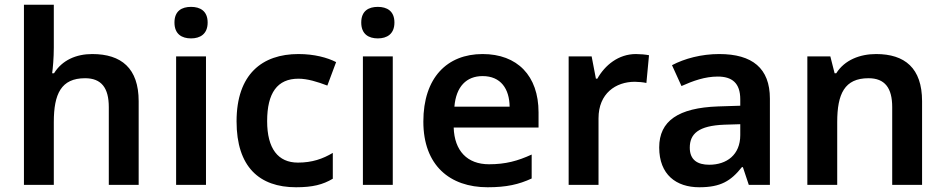

<svg xmlns="http://www.w3.org/2000/svg" viewBox="-20 -780 3987 810"><path d="M207 -579V-760H81V0H207V-265C207 -384 238 -450 339 -450C408 -450 439 -409 439 -328V0H565V-353C565 -492 492 -552 369 -552C301 -552 242 -526 208 -471H200C203 -491 207 -536 207 -579Z M786 -751C747 -751 716 -734 716 -685C716 -636 747 -618 786 -618C824 -618 856 -636 856 -685C856 -734 824 -751 786 -751ZM849 -542H723V0H849Z M1229 10C1299 10 1342 -1 1384 -26V-135C1342 -110 1297 -94 1237 -94C1153 -94 1107 -153 1107 -269C1107 -388 1150 -448 1239 -448C1277 -448 1319 -435 1361 -419L1398 -518C1361 -537 1306 -552 1239 -552C1086 -552 978 -467 978 -268C978 -76 1074 10 1229 10Z M1574 -751C1535 -751 1504 -734 1504 -685C1504 -636 1535 -618 1574 -618C1612 -618 1644 -636 1644 -685C1644 -734 1612 -751 1574 -751ZM1637 -542H1511V0H1637Z M2016 -552C1866 -552 1766 -452 1766 -267C1766 -82 1878 10 2037 10C2117 10 2169 -2 2223 -27V-128C2164 -101 2113 -87 2043 -87C1951 -87 1897 -144 1894 -242H2252V-306C2252 -461 2162 -552 2016 -552ZM2016 -459C2093 -459 2129 -405 2130 -330H1897C1904 -415 1948 -459 2016 -459Z M2663 -552C2589 -552 2532 -505 2500 -448H2494L2476 -542H2379V0H2505V-281C2505 -386 2578 -435 2658 -435C2672 -435 2694 -433 2707 -430L2718 -547C2704 -550 2680 -552 2663 -552Z M3014 -552C2939 -552 2868 -533 2815 -505L2855 -417C2904 -439 2954 -457 3008 -457C3068 -457 3103 -430 3103 -361V-334L3009 -331C2842 -325 2761 -270 2761 -158C2761 -43 2833 10 2930 10C3020 10 3063 -16 3110 -75H3114L3139 0H3228V-364C3228 -492 3154 -552 3014 -552ZM3037 -254 3103 -256V-210C3103 -127 3046 -85 2972 -85C2923 -85 2890 -105 2890 -157C2890 -215 2926 -250 3037 -254Z M3676 -552C3608 -552 3543 -527 3508 -471H3501L3483 -542H3386V0H3512V-265C3512 -384 3543 -450 3644 -450C3713 -450 3744 -409 3744 -328V0H3870V-353C3870 -493 3797 -552 3676 -552Z"/></svg>

Font: Noto Sans Arabic UI SmBd
Style: Regular
Weight: 600
Designer: Monotype Design Team, Nadine Chahine and Nizar Qandah
Foundry: Monotype Imaging Inc.
Version: Version 2.010